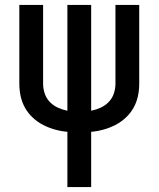

<svg xmlns="http://www.w3.org/2000/svg" viewBox="-20 -755 640 775"><path d="M252 0V-223Q227 -225 202 -232Q177 -239 154.5 -250.5Q132 -262 113 -279.5Q94 -297 81.5 -319Q69 -341 63.5 -366Q58 -391 58 -417V-735H154V-417Q154 -397 160.5 -377.5Q167 -358 181 -343.5Q195 -329 213.5 -320.5Q232 -312 252 -308V-735H348V-308Q368 -312 386.5 -320.5Q405 -329 419 -343.5Q433 -358 439.5 -377.5Q446 -397 446 -417V-735H542V-417Q542 -391 536.5 -366Q531 -341 518.5 -319Q506 -297 487 -279.5Q468 -262 445.5 -250.5Q423 -239 398 -232Q373 -225 348 -223V0Z"/></svg>

Font: Zed Mono Medium Extended
Style: Regular
Weight: 500
Width: 7
Monospace: yes
Designer: Belleve Invis
Foundry: Belleve Invis
Version: Version 1.0.0; ttfautohint (v1.8.4)